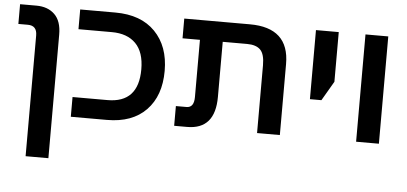

<svg xmlns="http://www.w3.org/2000/svg" viewBox="-54 -712 2259 1066"><g transform="rotate(5 1075.5 -179.0)"><path d="M121 240H248V-449Q248 -524 210 -561Q172 -598 108 -598H17V-488H70Q121 -488 121 -433Z M352 0H553Q694 0 771.5 -80Q849 -160 849 -299Q849 -436 770 -517Q691 -598 548 -598H352V-488H538Q624 -488 671.5 -440Q719 -392 719 -296Q719 -110 547 -110H352Z M1156 -181V-488H1292Q1342 -488 1366 -464Q1390 -440 1390 -378V0H1517V-396Q1517 -598 1298 -598H932V-488H1029V-169Q1029 -110 987 -110H928V0H1000Q1156 0 1156 -181Z M1666 -213V-598H1793V-321L1730 -213Z M1942 0V-598H2069V0Z"/></g></svg>

Font: Noto Sans Hebrew Semi
Style: Regular
Weight: 600
Designer: Monotype Design Team
Foundry: Monotype Imaging Inc.
Version: Version 1.902